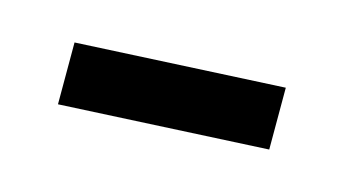

<svg xmlns="http://www.w3.org/2000/svg" viewBox="-30 -351 375 210"><g transform="rotate(15 158.0 -246.0)"><path d="M40 -205V-275L276 -287V-217Z"/></g></svg>

Font: Galdeano
Style: Regular
Weight: 400
Designer: Dario Manuel Muhafara
Foundry: Dario Manuel Muhafara
Version: Version 1.001